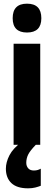

<svg xmlns="http://www.w3.org/2000/svg" viewBox="-20 -788 294 1045"><path d="M127 -768Q205 -768 205 -689Q205 -611 127 -611Q49 -611 49 -689Q49 -768 127 -768ZM199 -550V0H54V-550ZM123 98Q123 116 133.5 128Q144 140 164 140Q177 140 186 137Q195 134 202 130V223Q190 228 172.5 232.5Q155 237 133 237Q72 237 42 208.5Q12 180 12 130Q12 95 31.5 57Q51 19 99 -16L175 0Q143 33 133 54Q123 75 123 98Z"/></svg>

Font: Noto Sans Thai ExtCond ExtBd
Style: Regular
Weight: 800
Width: 2
Designer: Monotype Design Team
Foundry: Monotype Imaging Inc.
Version: Version 2.002; ttfautohint (v1.8.4.7-5d5b)